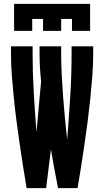

<svg xmlns="http://www.w3.org/2000/svg" viewBox="-20 -975 540 995"><path d="M118 0Q108 -58 99 -116Q90 -174 81.5 -232Q73 -290 65.5 -348Q58 -406 52 -464.5Q46 -523 41.5 -581.5Q37 -640 37 -698V-735H149V-698Q149 -596 155 -494Q161 -392 169 -290L193 -554Q189 -590 187 -626Q185 -662 185 -698V-735H297V-698Q297 -642 300 -586Q303 -530 307 -474Q311 -418 316.5 -362.5Q322 -307 328 -251Q337 -362 344 -474Q351 -586 351 -698V-735H463V-698Q463 -640 458.5 -581.5Q454 -523 448 -464.5Q442 -406 434.5 -348Q427 -290 418.5 -232Q410 -174 401 -116Q392 -58 382 0H281Q271 -50 261.5 -100.5Q252 -151 244 -201L219 0ZM53 -815V-955H447V-815H353V-877H297V-815H203V-877H147V-815Z"/></svg>

Font: Iosevka Term Curly Heavy
Style: Regular
Weight: 900
Designer: Belleve Invis
Foundry: Belleve Invis
Version: Version 32.3.0